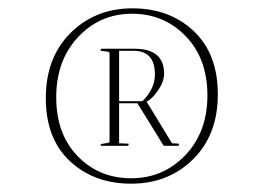

<svg xmlns="http://www.w3.org/2000/svg" viewBox="-20 -730 639 461"><path d="M295 -289Q206 -289 148 -343Q90 -397 90 -494.5Q90 -592 149.5 -651Q209 -710 298 -710Q387 -710 445 -655.5Q503 -601 503 -503.5Q503 -406 443.5 -347.5Q384 -289 295 -289ZM297 -697Q220 -697 167.5 -641Q115 -585 115 -496.5Q115 -408 166.5 -355Q218 -302 295 -302Q372 -302 425 -357.5Q478 -413 478 -501Q478 -589 426 -643Q374 -697 297 -697ZM266 -482V-386L289 -385L288 -380H222V-384L239 -387Q242 -387 243 -390V-603Q240 -606 239 -606L222 -608V-613H303Q374 -613 374 -553Q374 -534 359.5 -513Q345 -492 332 -486L393 -386L410 -385L409 -380H373L310 -482ZM301 -608H266V-487H322Q352 -517 352 -551Q352 -608 301 -608Z"/></svg>

Font: Antic Didone
Style: Regular
Weight: 400
Designer: Santiago Orozco
Foundry: Santiago Orozco
Version: Version 2.000